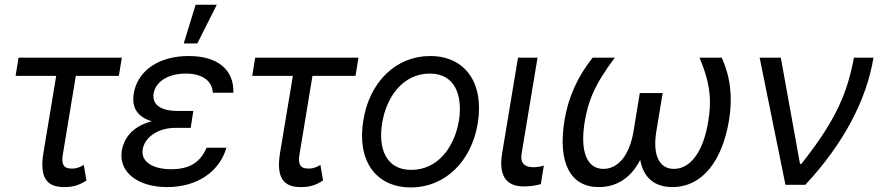

<svg xmlns="http://www.w3.org/2000/svg" viewBox="-20 -793 3780 824"><path d="M502.8 -545.5H59.7L46.9 -467.3H221.2L166.2 -136.4C149.1 -31.2 180.4 9.9 254.3 9.9C285.5 9.9 315.3 5.7 350.9 -18.5L339.5 -85.2C328.1 -78.1 309.7 -69.6 292.6 -69.6C269.9 -69.6 238.6 -69.6 250 -132.1L305.4 -467.3H490.1Z M809.7 -316.8H744.3C665.1 -316.8 632.5 -346.6 639.2 -392C648.1 -443.2 702.1 -477.3 777 -477.3C849.8 -477.3 891 -444.6 893.5 -394.9H981.5C984.7 -494.3 913.7 -552.6 789.8 -552.6C665.1 -552.6 571.4 -492.9 554 -392C546.9 -348 554.7 -295.5 631.4 -272.7C541.2 -248.9 510.7 -192.5 502.8 -147.7C487.6 -54 571.4 9.9 697.4 9.9C827.1 9.9 922.2 -56.8 951.7 -159.1H866.5C839.8 -96.6 794.4 -66.8 714.5 -66.8C632.5 -66.8 584.2 -100.9 592.3 -152C601.2 -203.1 656.6 -244.3 733 -244.3H798.3ZM768.5 -606.5H826.7L910.5 -772.7H819.6Z M1518.5 -545.5H1075.3L1062.5 -467.3H1236.9L1181.8 -136.4C1164.8 -31.2 1196 9.9 1269.9 9.9C1301.1 9.9 1331 5.7 1366.5 -18.5L1355.1 -85.2C1343.8 -78.1 1325.3 -69.6 1308.2 -69.6C1285.5 -69.6 1254.3 -69.6 1265.6 -132.1L1321 -467.3H1505.7Z M1743.6 11.4C1888.1 11.4 2003.2 -98 2030.5 -264.2C2058.2 -437.5 1976.2 -552.6 1826 -552.6C1680.8 -552.6 1565.7 -443.2 1539.1 -275.6C1511 -103.7 1592.7 11.4 1743.6 11.4ZM1620 -264.2C1637.8 -376.4 1709.2 -477.3 1824.6 -477.3C1933.6 -477.3 1966.3 -382.1 1949.6 -275.6C1931.1 -163 1859.7 -63.9 1745 -63.9C1635.3 -63.9 1602.6 -157.7 1620 -264.2Z M2203.1 -545.5 2134.9 -134.9C2117.9 -29.8 2160.5 7.1 2227.3 7.1C2261.4 7.1 2285.5 1.4 2301.1 -2.8L2313.9 -82.4C2305.4 -79.5 2285.5 -75.3 2271.3 -75.3C2241.5 -75.3 2210.2 -83.8 2218.8 -134.9L2286.9 -545.5Z M2618.6 -545.5H2523.4C2458.5 -463.8 2419 -375.4 2402.7 -277C2372.9 -95.9 2426.8 9.9 2549.7 9.9C2627.8 9.9 2688.9 -30.9 2727.6 -107.2C2741.1 -30.9 2788.4 9.9 2866.5 9.9C2989.3 9.9 3078.8 -95.9 3108.7 -277C3125 -375.4 3114.7 -463.8 3077.4 -545.5H2982.2C3031.2 -427.9 3033.7 -357.2 3019.2 -269.9C2998.2 -142 2943.2 -68.2 2872.2 -68.2C2810.7 -68.2 2779.5 -124.6 2796.9 -230.1L2823.9 -393.5H2725.9L2698.9 -230.1C2681.5 -124.6 2631.7 -68.2 2569.6 -68.2C2499.3 -68.2 2468.4 -142 2489.3 -269.9C2503.9 -357.2 2529.8 -427.9 2618.6 -545.5Z M3350.9 0H3436.1C3599.4 -174.7 3698.9 -363.6 3728.7 -545.5H3644.9C3616.5 -397.7 3572.4 -282.7 3419 -89.5H3413.4L3331 -545.5H3240.1Z"/></svg>

Font: Margiela Sans
Style: Italic
Weight: 400
Italic angle: -9.39999°
Designer: Stefan Endress, Andreas Faust
Version: Version 1.100;FEAKit 1.0